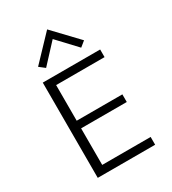

<svg xmlns="http://www.w3.org/2000/svg" viewBox="-206 -971 963 1078"><g transform="rotate(-30 275.0 -432.0)"><path d="M476 0H104V-617.5H476V-568H162V-337H458V-287.5H162V-50.5H476ZM389 -679.5 274.5 -801.5 161.5 -679.5 125.5 -707.5 274.5 -864 423.5 -707.5Z"/></g></svg>

Font: Betina Sans Light
Style: Regular
Weight: 300
Designer: Jonathan Pinhorn (font) & Cristiano Sobral (main changes)
Version: Version 2.001;October 6, 2020;FontCreator 13.0.0.2681 64-bit